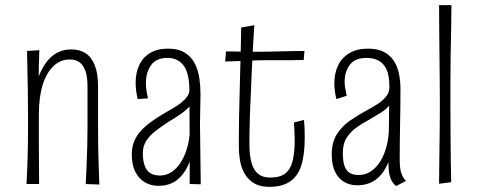

<svg xmlns="http://www.w3.org/2000/svg" viewBox="-20 -715 1859 746"><path d="M366 2 313 0Q314 -17 315 -39Q316 -61 317 -87.5Q318 -114 319 -147.5Q320 -181 320 -222Q320 -250 320 -278Q320 -306 320 -331.5Q320 -357 320 -379Q320 -416 312 -439Q304 -462 289 -473Q274 -484 251 -484Q215 -484 188 -458.5Q161 -433 146 -385.5Q131 -338 131 -271L103 -247Q103 -292 109 -333.5Q115 -375 127 -409Q139 -443 157 -469Q175 -495 200 -509Q225 -523 257 -523Q289 -523 312 -508.5Q335 -494 348 -462Q361 -430 361 -379Q361 -350 361 -329.5Q361 -309 361 -286Q361 -263 361 -225Q361 -180 361.5 -146.5Q362 -113 363 -86.5Q364 -60 364.5 -38.5Q365 -17 366 2ZM83 0Q84 -20 85 -42Q86 -64 87 -92Q88 -120 88.5 -157.5Q89 -195 89 -247Q89 -316 88 -373.5Q87 -431 86 -469Q85 -507 85 -517L133 -520Q132 -501 131 -465.5Q130 -430 130 -381.5Q130 -333 131 -271Q131 -202 131 -150.5Q131 -99 131.5 -63Q132 -27 132 0Z M717 0V-137L716 -366Q715 -433 692.5 -461.5Q670 -490 631 -490Q587 -490 567 -462Q547 -434 547 -392Q547 -378 549 -363.5Q551 -349 555 -333L515 -330Q511 -347 509 -363Q507 -379 507 -394Q507 -432 521 -462Q535 -492 563 -509Q591 -526 632 -526Q674 -526 699.5 -509.5Q725 -493 738 -466Q751 -439 755 -408Q759 -377 759 -350L757 -232L760 1ZM595 7Q566 7 542.5 -7Q519 -21 505.5 -48Q492 -75 492 -115Q492 -144 502 -167.5Q512 -191 530 -209.5Q548 -228 569 -243Q590 -258 612 -271Q632 -283 650.5 -293.5Q669 -304 683.5 -315.5Q698 -327 707 -339.5Q716 -352 716 -366L738 -356Q738 -329 722.5 -309Q707 -289 683 -272.5Q659 -256 632 -240Q608 -224 585.5 -207Q563 -190 549 -169Q535 -148 535 -120Q535 -94 541 -74.5Q547 -55 561.5 -44Q576 -33 601 -33Q635 -33 661.5 -58.5Q688 -84 703 -127Q718 -170 718 -220L745 -267Q744 -214 737 -165Q730 -116 713 -77Q696 -38 667.5 -15.5Q639 7 595 7Z M1026 11Q991 11 968 -2.5Q945 -16 931.5 -38.5Q918 -61 913 -89.5Q908 -118 908 -148Q908 -164 908 -182.5Q908 -201 908.5 -222.5Q909 -244 909 -267Q910 -307 911 -348.5Q912 -390 913 -430Q914 -470 915 -505Q916 -540 916.5 -567Q917 -594 917 -608L968 -617Q965 -568 962.5 -522.5Q960 -477 958 -433.5Q956 -390 954.5 -349Q953 -308 951 -268Q950 -236 949.5 -207.5Q949 -179 949 -157Q949 -113 957 -83.5Q965 -54 983 -39.5Q1001 -25 1030 -25Q1069 -25 1089.5 -42Q1110 -59 1117.5 -91.5Q1125 -124 1125 -170Q1125 -181 1124.5 -192Q1124 -203 1123.5 -215Q1123 -227 1122 -239L1161 -249Q1163 -230 1163.5 -212Q1164 -194 1164 -178Q1164 -114 1150.5 -72Q1137 -30 1106.5 -9.5Q1076 11 1026 11ZM855 -476 858 -515Q864 -515 880 -515Q896 -515 916.5 -514.5Q937 -514 957.5 -514Q978 -514 994 -514Q1009 -514 1030 -514.5Q1051 -515 1074.5 -515.5Q1098 -516 1121.5 -516.5Q1145 -517 1163 -517L1160 -482Q1148 -482 1131 -481.5Q1114 -481 1096 -481Q1078 -481 1061 -481Q1044 -481 1030 -481Q1016 -481 1009 -481Q983 -481 953.5 -479.5Q924 -478 898.5 -477.5Q873 -477 855 -476Z M1519 8Q1506 -3 1499.5 -17Q1493 -31 1491 -50Q1489 -69 1489 -93.5Q1489 -118 1490 -149.5Q1491 -181 1491 -220Q1491 -240 1491.5 -259.5Q1492 -279 1492 -298.5Q1492 -318 1492.5 -338Q1493 -358 1493 -377Q1493 -422 1481.5 -446Q1470 -470 1450 -480Q1430 -490 1404 -490Q1359 -490 1339 -463Q1319 -436 1319 -397Q1319 -385 1321.5 -371.5Q1324 -358 1327 -343L1287 -330Q1283 -346 1281 -361.5Q1279 -377 1279 -391Q1279 -430 1293.5 -460.5Q1308 -491 1337.5 -508.5Q1367 -526 1409 -526Q1449 -526 1474 -512Q1499 -498 1512.5 -475Q1526 -452 1531 -424Q1536 -396 1536 -370Q1536 -328 1535.5 -295.5Q1535 -263 1534.5 -233Q1534 -203 1533.5 -170.5Q1533 -138 1533 -97Q1533 -62 1538.5 -44.5Q1544 -27 1557 -12ZM1368 5Q1339 5 1316.5 -8.5Q1294 -22 1281.5 -48.5Q1269 -75 1269 -115Q1269 -162 1288.5 -193Q1308 -224 1338 -245Q1368 -266 1399 -283Q1424 -296 1445 -309.5Q1466 -323 1479.5 -339Q1493 -355 1493 -377L1515 -367Q1515 -336 1500 -314.5Q1485 -293 1461 -278Q1437 -263 1411 -248Q1386 -235 1363.5 -218.5Q1341 -202 1326.5 -179Q1312 -156 1312 -120Q1312 -94 1317 -75Q1322 -56 1335.5 -45.5Q1349 -35 1374 -35Q1400 -35 1421.5 -49.5Q1443 -64 1458.5 -89.5Q1474 -115 1482.5 -148.5Q1491 -182 1491 -220L1518 -267Q1517 -224 1512.5 -184.5Q1508 -145 1498 -110.5Q1488 -76 1471 -50Q1454 -24 1428.5 -9.5Q1403 5 1368 5Z M1686 -1Q1686 -24 1686.5 -58Q1687 -92 1687.5 -134Q1688 -176 1688.5 -220.5Q1689 -265 1689 -309Q1689 -349 1688.5 -399Q1688 -449 1687.5 -502.5Q1687 -556 1686.5 -606Q1686 -656 1686 -695H1734Q1734 -656 1733 -606.5Q1732 -557 1731 -503Q1730 -449 1730 -398.5Q1730 -348 1730 -309Q1730 -256 1730.5 -199.5Q1731 -143 1731.5 -92Q1732 -41 1733 -7Z"/></svg>

Font: Truculenta ExtraLight
Style: Regular
Weight: 250
Version: Version 1.002